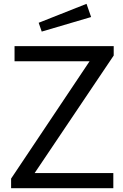

<svg xmlns="http://www.w3.org/2000/svg" viewBox="-20 -983 642 1003"><path d="M572 0V-79H161L574 -693V-742H56V-663H448L38 -50V0ZM182 -864 198 -818 456 -894 432 -963Z"/></svg>

Font: Cheyenne Sans
Style: Regular
Weight: 400
Designer: The Public Sans project authors (U.S. Web Design System), Libre Franklin designed by Pablo Impallari and Rodrigo Fuenzal
Foundry: The Cheyenne Sans Project Authors
Version: Version 2.007